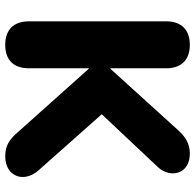

<svg xmlns="http://www.w3.org/2000/svg" viewBox="-26 -728 763 752"><g transform="rotate(90 356.0 -352.5)"><path d="M156 9C216 9 248 -24 248 -84V-318H250L494 -45C525 -9 548 9 593 9C671 9 699 -63 648 -121L428 -369L636 -590C679 -637 664 -714 582 -714C545 -714 518 -698 493 -671L250 -403H248V-621C248 -681 215 -714 156 -714C97 -714 64 -681 64 -621V-84C64 -24 97 9 156 9Z"/></g></svg>

Font: Nunito Black
Style: Regular
Weight: 900
Designer: Vernon Adams
Foundry: Vernon Adams
Version: Version 3.602